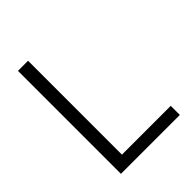

<svg xmlns="http://www.w3.org/2000/svg" viewBox="-200 -819 932 932"><g transform="rotate(-45 265.5 -353.5)"><path d="M84 -707H153.3V-62.5H488.3V0H84Z"/></g></svg>

Font: Pretendard JP Light
Style: Regular
Weight: 300
Designer: Base glyphs from Inter by Rasmus Andersson; Hangeul glyphs from Noto Sans CJK(Source Han Sans) by Jang Soo-young and Kan
Foundry: Kil Hyung-jin
Version: Version 1.309